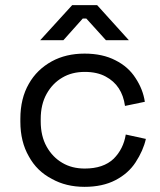

<svg xmlns="http://www.w3.org/2000/svg" viewBox="-20 -711 622 745"><path d="M506 -81Q478 -38 428 -12Q378 14 308 14Q236 14 181 -17Q123 -47 92 -104Q59 -161 59 -239V-250Q59 -329 92 -386Q123 -441 181 -473Q236 -503 308 -503Q378 -503 428 -477Q478 -452 506 -408Q535 -364 542 -316L465 -300Q454 -380 390 -414Q357 -432 309 -432Q259 -432 222 -410Q184 -388 161 -347Q138 -306 138 -249V-240Q138 -183 161 -142Q184 -101 222 -79Q259 -57 309 -57Q381 -57 421 -95Q459 -133 468 -189L546 -172Q536 -127 506 -81ZM226 -555H136L260 -691H357L480 -555H391L315 -639H301Z"/></svg>

Font: Rilu
Style: Regular
Weight: 500
Designer: Alí Sinisterra
Foundry: Alí Sinisterra
Version: 0.1